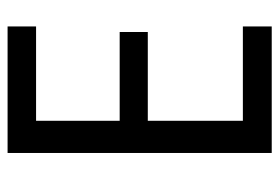

<svg xmlns="http://www.w3.org/2000/svg" viewBox="-138 -616 754 519"><g transform="rotate(-90 239.5 -357.0)"><path d="M427 -78H172V-335H412V-411H172V-637H427V-714H85V0H427Z"/></g></svg>

Font: Noto Sans UI SemiCondensed
Style: Regular
Weight: 400
Width: 4
Designer: Monotype Design Team
Foundry: Monotype Imaging Inc.
Version: 1.001